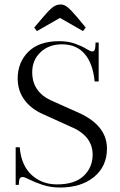

<svg xmlns="http://www.w3.org/2000/svg" viewBox="-20 -826 538 858"><path d="M145 -687 133 -703 174 -751Q202 -784 217.5 -795Q233 -806 252 -806Q266 -806 281 -794.5Q296 -783 324 -750L363 -703L351 -687L248 -746ZM248 12Q206 12 170 0Q134 -12 112 -23.5Q90 -35 81 -35Q66 -35 65 -14L64 0H50V-168H68Q75 -87 121 -44.5Q167 -2 235 -2Q314 -2 354 -40Q394 -78 394 -135Q394 -221 291 -262L172 -316Q119 -339 89 -380Q59 -421 59 -475Q59 -547 106.5 -594.5Q154 -642 245 -642Q285 -642 316.5 -630.5Q348 -619 366 -607.5Q384 -596 392 -596Q405 -596 406 -617L407 -636H421V-462H403Q395 -543 358 -585.5Q321 -628 257 -628Q199 -628 161.5 -593Q124 -558 124 -503Q124 -414 213 -375L332 -322Q458 -265 458 -162Q458 -83 400.5 -35.5Q343 12 248 12Z"/></svg>

Font: Arapey Regular-Display
Style: Regular
Weight: 400
Designer: Eduardo Rodriguez Tunni
Foundry: Eduardo Rodriguez Tunni
Version: Version 4.000